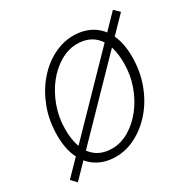

<svg xmlns="http://www.w3.org/2000/svg" viewBox="-126 -622 761 766"><g transform="rotate(-30 255.0 -239.0)"><path d="M206 12Q157 12 120.5 -10Q84 -32 64 -74.5Q44 -117 44 -178Q44 -246 65.5 -303Q87 -360 123 -402.5Q159 -445 204.5 -468.5Q250 -492 297 -492Q347 -492 383.5 -470Q420 -448 440 -405.5Q460 -363 460 -302Q460 -235 438.5 -177.5Q417 -120 381 -78Q345 -36 299.5 -12Q254 12 206 12ZM209 -24Q249 -24 286.5 -46Q324 -68 354 -106Q384 -144 401.5 -193Q419 -242 419 -296Q419 -375 386.5 -415.5Q354 -456 294 -456Q255 -456 217 -434Q179 -412 149.5 -374.5Q120 -337 102 -287.5Q84 -238 84 -184Q84 -106 116.5 -65Q149 -24 209 -24ZM22 24 -1 0 487 -502 511 -479Z"/></g></svg>

Font: Source Sans 3 Light
Style: Italic
Weight: 300
Italic angle: -11°
Designer: Paul D. Hunt
Foundry: Adobe
Version: Version 3.046;hotconv 1.0.118;makeotfexe 2.5.65603